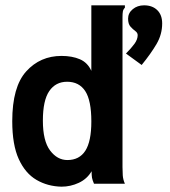

<svg xmlns="http://www.w3.org/2000/svg" viewBox="-20 -690 640 721"><path d="M211 11Q159 10 117 -14.5Q75 -39 50.5 -92.5Q26 -146 26 -235Q26 -364 78.5 -422Q131 -480 211 -480Q251 -480 280 -467.5Q309 -455 323 -424V-670H449V-661Q443 -655 441.5 -647.5Q440 -640 440 -624V-63Q440 -47 441 -31.5Q442 -16 449 0H333Q327 -14 325.5 -22.5Q324 -31 324 -47Q307 -18 276 -3.5Q245 11 211 11ZM521 -670Q552 -670 570.5 -652Q589 -634 589 -602Q589 -561 568 -525Q547 -489 512 -446L453 -489Q473 -509 485 -525.5Q497 -542 497 -558Q497 -567 488 -573.5Q479 -580 470 -590Q461 -600 461 -620Q461 -641 478.5 -655.5Q496 -670 521 -670ZM233 -89Q278 -89 300.5 -124Q323 -159 323 -234Q323 -313 300 -348Q277 -383 232 -383Q189 -383 165 -348Q141 -313 141 -237Q141 -161 168 -125Q195 -89 233 -89Z"/></svg>

Font: Inconsolata Expanded ExtraBold
Style: Regular
Weight: 800
Width: 7
Monospace: yes
Designer: Raph Levien, Cyreal, Brenton Simpson
Foundry: Raph Levien, Cyreal, Google
Version: Version 3.001; ttfautohint (v1.8.2.53-6de2)